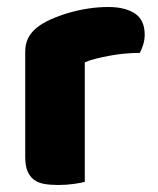

<svg xmlns="http://www.w3.org/2000/svg" viewBox="-20 -520 451 548"><path d="M222 -1Q212 2 190.5 5Q169 8 146 8Q124 8 106.5 5Q89 2 77 -7Q65 -16 58.5 -31.5Q52 -47 52 -72V-372Q52 -395 60.5 -411.5Q69 -428 85 -441Q101 -454 124.5 -464.5Q148 -475 175 -483Q202 -491 231 -495.5Q260 -500 289 -500Q337 -500 365 -481.5Q393 -463 393 -421Q393 -407 389 -393.5Q385 -380 379 -369Q358 -369 336 -367Q314 -365 293 -361Q272 -357 253.5 -352.5Q235 -348 222 -342Z"/></svg>

Font: Baloo Tamma
Style: Regular
Weight: 400
Designer: Divya Kowshik and Ek Type
Foundry: Ek Type
Version: Version 1.443;PS 1.000;hotconv 16.6.51;makeotf.lib2.5.65220;